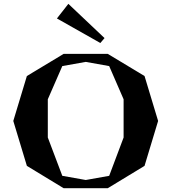

<svg xmlns="http://www.w3.org/2000/svg" viewBox="-20 -988 900 1008"><path d="M545.9 0H314L121.1 -117.2L49.8 -353L121.1 -588.9L314 -705.1H545.9L738.8 -588.9L810.1 -353L738.8 -117.2ZM231 -266.1 307.1 -64.9 430.2 -43 553.2 -64.9 628.9 -266.1V-466.8L553.2 -641.1L430.2 -663.1L307.1 -641.1L231 -466.8ZM278.8 -891.1 506.8 -762.2 528.8 -788.1 338.9 -967.8Z"/></svg>

Font: Ortica Angular Bold
Style: Regular
Weight: 700
Designer: Benedetta Bovani
Foundry: Collletttivo
Version: Version 2.000;Glyphs 3.1.2 (3151)